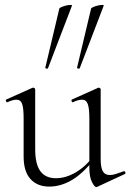

<svg xmlns="http://www.w3.org/2000/svg" viewBox="-20 -751 530 780"><path d="M180 7Q132 7 104 -23.5Q76 -54 76 -115V-270Q76 -311 70 -328.5Q64 -346 47 -346Q32 -346 11 -336Q7 -334 4.5 -340Q2 -346 6 -347L111 -394Q113 -395 115 -395Q117 -395 120 -393Q123 -391 123 -388V-145Q123 -84 144 -55.5Q165 -27 207 -27Q248 -27 289 -51.5Q330 -76 361 -119L366 -108Q317 -46 272 -19.5Q227 7 180 7ZM389 -388V-105Q389 -71 397.5 -55.5Q406 -40 426 -40Q437 -40 450 -44Q463 -48 482 -55Q487 -57 489 -51.5Q491 -46 487 -44L375 8Q373 9 371 9Q364 9 353.5 -11.5Q343 -32 343 -71V-270Q343 -311 336.5 -328.5Q330 -346 313 -346Q298 -346 277 -336Q273 -334 271 -340Q269 -346 273 -347L378 -394Q380 -395 381 -395Q383 -395 386 -393Q389 -391 389 -388ZM175 -474Q174 -471 168.5 -472.5Q163 -474 164 -476L221 -716Q222 -719 230 -722.5Q238 -726 248.5 -728.5Q259 -731 266.5 -731Q274 -731 272 -727ZM304 -474Q303 -471 297.5 -472.5Q292 -474 293 -476L350 -716Q351 -719 359 -722.5Q367 -726 377.5 -728.5Q388 -731 395.5 -731Q403 -731 401 -727Z"/></svg>

Font: Cormorant Infant Light
Style: Regular
Weight: 300
Designer: Christian Thalmann (Catharsis Fonts)
Foundry: Catharsis Fonts
Version: Version 4.001